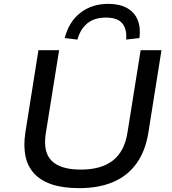

<svg xmlns="http://www.w3.org/2000/svg" viewBox="-20 -965 890 994"><path d="M390 9Q307 9 249.5 -10Q192 -29 157.5 -66Q123 -103 112 -156Q101 -209 111 -277L179 -705H286L217 -274Q202 -177 248 -132Q294 -87 398 -87Q505 -87 565 -134.5Q625 -182 640 -279L708 -705H816L748 -278Q733 -183 686.5 -118.5Q640 -54 565.5 -22.5Q491 9 390 9ZM381 -760 315 -768Q337 -853 396.5 -899Q456 -945 541 -945Q598 -945 636.5 -924Q675 -903 692 -863.5Q709 -824 702 -768L633 -760Q638 -813 613.5 -843.5Q589 -874 528 -874Q469 -874 432.5 -844.5Q396 -815 381 -760Z"/></svg>

Font: Nunito Sans 7pt SemiExpanded Medium
Style: Italic
Weight: 500
Width: 6
Italic angle: -9°
Designer: Vernon Adams
Foundry: Vernon Adams
Version: Version 3.101;gftools[0.9.27]